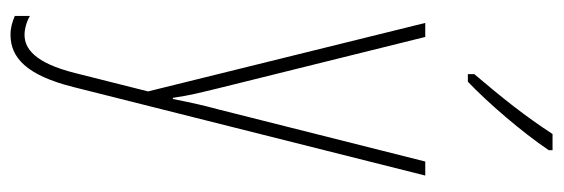

<svg xmlns="http://www.w3.org/2000/svg" viewBox="-364 -438 1045 356"><g transform="rotate(90 158.0 -260.5)"><path d="M259 -756V-763H229C195 -711 163 -671 118 -618V-606H132C171 -643 226 -707 259 -756ZM23 -527 150 -13 116 122C97 198 70 216 45 216C34 216 20 212 10 206V234C22 239 32 242 45 242C87 242 120 213 142 125L306 -527H280L183 -142C177 -120 172 -99 164 -59H162C159 -73 161 -76 145 -140L49 -527Z"/></g></svg>

Font: Noto Sans Devanagari UI ExtraCondensed Thin
Style: Regular
Weight: 100
Width: 2
Designer: Jelle Bosma - Monotype Design Team
Foundry: Monotype Imaging Inc.
Version: Version 2.004